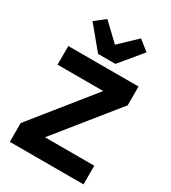

<svg xmlns="http://www.w3.org/2000/svg" viewBox="-228 -1079 1063 1194"><g transform="rotate(30 303.5 -482.5)"><path d="M568 -134V0H39V-135L384 -564H56V-698H560V-563L214 -134ZM365 -748H241L109 -907L182 -965L303 -850L424 -965L497 -907Z"/></g></svg>

Font: IBM Plex Sans
Style: Bold
Weight: 700
Designer: Mike Abbink, Paul van der Laan, Pieter van Rosmalen
Foundry: Bold Monday
Version: Version 3.201